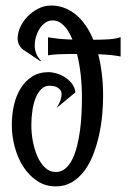

<svg xmlns="http://www.w3.org/2000/svg" viewBox="-20 -663 462 691"><path d="M414.1 -529.3V-459.5Q400.9 -462.4 381.6 -464.6Q362.3 -466.8 333.5 -467.8Q341.8 -435.5 346.4 -397.7Q351.1 -359.9 351.1 -316.9Q351.1 -284.7 347.7 -248Q344.2 -211.4 336.2 -175.3Q328.1 -139.2 315.2 -106Q302.2 -72.8 283.2 -47.6Q264.2 -22.5 238.8 -7.3Q213.4 7.8 180.7 7.8Q143.1 7.8 113.5 -12Q84 -31.7 63.7 -63.2Q43.5 -94.7 33 -134.3Q22.5 -173.8 22.5 -213.4Q22.5 -250.5 30.3 -284.7Q38.1 -318.8 54.4 -345.2Q70.8 -371.6 95.7 -387.5Q120.6 -403.3 154.8 -403.3Q168 -403.3 183.8 -398.7Q199.7 -394 214.1 -384.8Q228.5 -375.5 238.8 -362.1Q249 -348.6 251.5 -330.6L184.1 -274.9Q193.4 -290 197.5 -302Q201.7 -314 201.7 -324.2Q201.7 -333.5 197 -339.4Q192.4 -345.2 185.8 -348.6Q179.2 -352.1 171.6 -353.3Q164.1 -354.5 158.2 -354.5Q141.6 -354.5 129.2 -342.8Q116.7 -331.1 108.6 -311.3Q100.6 -291.5 96.7 -265.9Q92.8 -240.2 92.8 -212.4Q92.8 -182.6 98.6 -152.6Q104.5 -122.6 115.5 -98.4Q126.5 -74.2 142.8 -59.1Q159.2 -43.9 180.7 -43.9Q200.2 -43.9 215.1 -56.4Q230 -68.8 240.2 -89.6Q250.5 -110.4 257.3 -137.7Q264.2 -165 268.1 -194.6Q272 -224.1 273.4 -254.4Q274.9 -284.7 274.9 -311.5Q274.9 -353 270.5 -393.3Q266.1 -433.6 257.3 -468.8Q217.8 -468.8 192.4 -467.8Q167 -466.8 152.8 -463.9V-528.8Q166.5 -526.4 187.7 -523.9Q209 -521.5 240.7 -520.5Q228 -552.2 210 -570.8Q191.9 -589.4 169.4 -589.4Q155.3 -589.4 143.6 -581.5Q131.8 -573.7 123.3 -560.8Q114.7 -547.9 109.9 -531.7Q105 -515.6 105 -499Q105 -484.4 110.4 -470.2Q115.7 -456.1 127.4 -444.8L126 -442.4L63 -484.4Q43.5 -500.5 43.5 -525.4Q43.5 -544.4 53 -565.4Q62.5 -586.4 79.1 -603.5Q95.7 -620.6 117.4 -631.8Q139.2 -643.1 164.1 -643.1Q211.9 -643.1 251.2 -611.8Q290.5 -580.6 315.9 -520Q350.1 -520 374 -521.7Q397.9 -523.4 414.1 -529.3Z"/></svg>

Font: Smythe
Style: Regular
Weight: 400
Version: Version 1.000